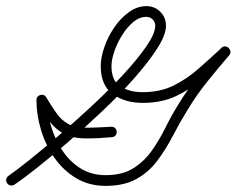

<svg xmlns="http://www.w3.org/2000/svg" viewBox="-38 -590 773 627"><path d="M-15 8Q-19 2 -17.5 -5Q-16 -12 -10 -16Q12 -31 56 -66Q100 -101 154 -147.5Q208 -194 263.5 -245.5Q319 -297 365.5 -347.5Q412 -398 440.5 -439.5Q469 -481 469 -506Q469 -518 460.5 -526.5Q452 -535 440 -535Q417 -535 396.5 -517.5Q376 -500 360 -474Q344 -448 335 -421Q326 -394 326 -374Q326 -326 355.5 -307.5Q385 -289 428 -289Q485 -289 528.5 -310.5Q572 -332 609.5 -365Q647 -398 685 -433Q691 -439 697.5 -438.5Q704 -438 709 -433Q713 -429 714.5 -422.5Q716 -416 710 -409Q674 -367 639 -323.5Q604 -280 575 -232Q549 -190 526.5 -146.5Q504 -103 476 -65.5Q448 -28 407.5 -5.5Q367 17 307 17Q253 17 211 -8Q169 -33 140 -74.5Q111 -116 96 -165.5Q81 -215 81 -263Q81 -276 94 -280Q107 -283 113 -272Q130 -244 145.5 -221.5Q161 -199 183.5 -186Q206 -173 244 -173Q264 -173 284.5 -174Q305 -175 325 -176Q332 -177 337.5 -172Q343 -167 343 -160Q344 -153 339 -147.5Q334 -142 327 -142Q306 -140 285.5 -139Q265 -138 244 -138Q199 -138 171 -153Q143 -168 123 -194.5Q103 -221 83 -254Q80 -260 84.5 -264.5Q89 -269 96 -271Q103 -273 109.5 -271.5Q116 -270 116 -263Q116 -222 128.5 -179Q141 -136 165 -99.5Q189 -63 224.5 -40.5Q260 -18 307 -18Q361 -18 396.5 -40Q432 -62 457 -97Q482 -132 502 -172.5Q522 -213 545 -250Q575 -299 611 -343.5Q647 -388 683 -432Q689 -438 695.5 -437Q702 -436 707 -432Q712 -427 713.5 -420Q715 -413 709 -408Q667 -369 626 -334Q585 -299 537.5 -276.5Q490 -254 428 -254Q370 -254 330.5 -282.5Q291 -311 291 -374Q291 -402 302.5 -435.5Q314 -469 334.5 -499.5Q355 -530 382.5 -550Q410 -570 440 -570Q467 -570 485.5 -551.5Q504 -533 504 -506Q504 -476 475 -431Q446 -386 399 -333Q352 -280 295.5 -226.5Q239 -173 183 -125Q127 -77 81 -40.5Q35 -4 9 13Q3 17 -4 15.5Q-11 14 -15 8Z"/></svg>

Font: FRB American Cursive Guidelines Arrows
Style: Italic
Weight: 400
Italic angle: -25°
Version: Version 2.0;Modular Font Editor K font №1